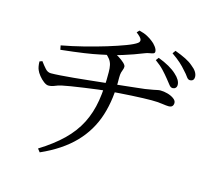

<svg xmlns="http://www.w3.org/2000/svg" viewBox="-114 -911 1229 1107"><g transform="rotate(15 500.0 -357.5)"><path d="M856 -500Q844 -500 834 -513.5Q824 -527 809 -545Q793 -565 773 -586.5Q753 -608 721 -631L734 -648Q771 -634 799 -618Q827 -602 845 -585Q880 -554 880 -525Q880 -513 873 -506.5Q866 -500 856 -500ZM197 37Q279 -14 334 -67.5Q389 -121 421 -183.5Q453 -246 465.5 -322Q478 -398 477 -493Q477 -518 473 -535.5Q469 -553 458.5 -567.5Q448 -582 427 -598L466 -614Q486 -608 507 -595Q528 -582 542 -569Q556 -556 556 -547Q556 -537 552.5 -529Q549 -521 546 -509.5Q543 -498 543 -478Q546 -353 514 -252Q482 -151 408 -74.5Q334 2 212 56ZM160 -329Q148 -329 132 -341Q116 -353 102.5 -370Q89 -387 84 -400Q76 -417 75 -450L91 -456Q108 -433 122.5 -417Q137 -401 156 -401Q177 -401 213 -403.5Q249 -406 291.5 -410Q334 -414 375.5 -418.5Q417 -423 450.5 -426.5Q484 -430 503 -432Q539 -436 578 -440Q617 -444 651 -448Q685 -452 704 -454Q736 -459 751.5 -462Q767 -465 775.5 -467Q784 -469 793 -469Q813 -469 835 -463Q857 -457 873 -445.5Q889 -434 889 -420Q889 -408 882.5 -400.5Q876 -393 860 -393Q848 -393 821 -397Q794 -401 757 -401Q738 -401 707 -400Q676 -399 640 -397Q604 -395 569.5 -392.5Q535 -390 509 -388Q483 -386 444 -381Q405 -376 363 -370Q321 -364 286.5 -358.5Q252 -353 235 -349Q213 -344 196 -336.5Q179 -329 160 -329ZM169 -571Q234 -583 301.5 -600Q369 -617 429.5 -635.5Q490 -654 535 -671Q580 -688 597 -701Q609 -710 605.5 -722.5Q602 -735 573 -757L586 -771Q616 -764 636 -753Q656 -742 668 -732Q681 -723 693.5 -706.5Q706 -690 706 -677Q706 -668 697 -665Q688 -662 675 -660Q662 -658 650 -653Q620 -641 590.5 -630.5Q561 -620 530.5 -610.5Q500 -601 468 -593Q439 -587 402.5 -579Q366 -571 311.5 -563Q257 -555 174 -546ZM940 -570Q929 -570 919.5 -584Q910 -598 893 -616Q877 -635 856.5 -653.5Q836 -672 804 -694L817 -712Q855 -698 882 -684.5Q909 -671 927 -655Q965 -626 965 -595Q965 -584 959 -577Q953 -570 940 -570Z"/></g></svg>

Font: Noto Serif SC
Style: Regular
Weight: 400
Designer: Ryoko NISHIZUKA 西塚涼子 (kana & ideographs); Frank Grießhammer (Latin, Greek & Cyrillic); Wenlong ZHANG 张文龙 (bopomofo); San
Foundry: Adobe
Version: Version 2.002-H1;hotconv 1.1.0;makeotfexe 2.6.0